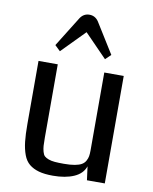

<svg xmlns="http://www.w3.org/2000/svg" viewBox="-89 -870 749 943"><g transform="rotate(10 285.5 -398.0)"><path d="M73 0ZM498 0H409L400 -68Q387 -30 344.5 -11.5Q302 7 240 7Q198 7 169.5 -1Q141 -9 121.5 -25Q102 -41 91.5 -69.5Q81 -98 77 -133.5Q73 -169 73 -222V-536H169V-225Q169 -214 169 -195.5Q169 -177 169 -170Q169 -144 170 -129.5Q171 -115 175 -100.5Q179 -86 186 -79.5Q193 -73 206.5 -68Q220 -63 238 -61.5Q256 -60 283 -60Q315 -60 337 -64Q359 -68 371.5 -75.5Q384 -83 390.5 -95Q397 -107 399 -118.5Q401 -130 401 -148Q401 -154 401 -167Q401 -180 401 -187V-536H498ZM281 -716 168 -601 141 -627 235 -778Q252 -803 280.5 -803Q309 -803 326 -778L420 -627L393 -601Z"/></g></svg>

Font: Myanmar Chatu
Style: Regular
Weight: 400
Designer: Danh Hong
Foundry: Google Inc.
Version: Version 2.00 November 20, 2015